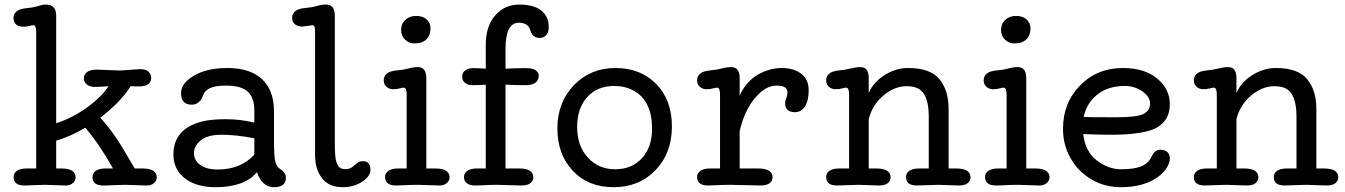

<svg xmlns="http://www.w3.org/2000/svg" viewBox="-20 -798 5785 826"><path d="M262.7 0 173.3 -2.9 124 -1.5Q105 0 85.4 0Q38.6 0 38.6 -36.1Q38.6 -53.7 53.2 -63.5Q67.9 -73.2 93.8 -73.2H135.7V-660.2Q135.7 -689.5 124 -689.5Q120.1 -689.5 115.2 -688.5L103.5 -685.5Q91.3 -683.1 81.1 -683.1Q38.1 -683.1 38.1 -722.7Q38.1 -738.3 51.8 -749.3Q65.4 -760.3 94 -762.9Q122.6 -765.6 136.2 -769.5L158.2 -775.9Q167 -778.3 177.2 -778.3Q221.7 -778.3 221.7 -731V-267.6Q323.7 -301.3 403.3 -376Q429.2 -400.4 446.8 -426.8L391.1 -423.8Q367.7 -423.8 354.2 -434.1Q340.8 -444.3 340.8 -461.2Q340.8 -478 355 -488.3Q369.1 -498.5 395.5 -498.5L496.1 -494.6L581.5 -500.5Q607.4 -500.5 618.9 -489.7Q630.4 -479 630.4 -463.4Q630.4 -426.3 579.1 -426.3H563.5Q554.2 -426.3 542 -427.2Q499 -358.4 411.6 -292Q465.3 -231 501.5 -171.4L559.6 -73.2H592.8Q654.3 -73.2 654.3 -34.7Q654.3 -21 642.6 -10.5Q630.9 0 611.8 0L517.6 -2.9L468.3 -1.5Q449.2 0 424.8 0Q377.9 0 377.9 -36.1Q377.9 -53.7 392.6 -63.5Q407.2 -73.2 433.1 -73.2H466.3Q404.8 -182.1 346.7 -248.5Q281.7 -210 221.7 -192.9V-73.2H243.7Q305.2 -73.2 305.2 -34.7Q305.2 -21 293.5 -10.5Q281.7 0 262.7 0Z M1074.2 -203.1Q995.1 -218.3 933.8 -218.3Q872.6 -218.3 843.5 -194.1Q814.5 -169.9 814.5 -139.2Q814.5 -108.4 841.3 -88.6Q868.2 -68.8 916.5 -68.8Q1015.6 -68.8 1074.2 -132.8ZM1085.4 -57.1Q1031.7 7.3 907.2 7.3Q824.2 7.3 775.1 -30.8Q726.1 -68.8 726.1 -133.8Q726.1 -241.7 845.7 -274.4Q886.2 -285.2 950.4 -285.2Q1014.6 -285.2 1074.2 -270.5V-324.2Q1074.2 -404.8 1009.8 -422.9Q986.8 -429.7 948.2 -429.7Q865.7 -429.7 853 -385.7Q845.2 -362.3 825.2 -352.1Q816.4 -347.7 805.2 -347.7Q758.8 -347.7 758.8 -397.5Q758.8 -439.9 814.7 -472.7Q870.6 -505.4 956.5 -505.4Q1102.1 -505.4 1144.5 -402.3Q1158.7 -367.2 1158.7 -319.3V-192.9Q1158.7 -126.5 1164.1 -103.8Q1169.4 -81.1 1184.1 -71.8Q1210 -55.2 1210 -33.2Q1210 7.3 1158.9 7.3Q1107.9 7.3 1085.4 -57.1Z M1542 -104.5Q1573.7 -104.5 1573.7 -67.4Q1573.7 -39.6 1537.8 -16.1Q1502 7.3 1453.6 7.3Q1372.1 7.3 1344.7 -69.8Q1335.4 -96.2 1335.4 -132.3V-660.6Q1335.4 -679.7 1332.3 -684.6Q1329.1 -689.5 1323.2 -689.5L1280.8 -683.6Q1261.7 -683.6 1249.3 -693.4Q1236.8 -703.1 1236.8 -720.7Q1236.8 -757.8 1289.6 -763.2Q1323.7 -766.1 1343 -772.2Q1362.3 -778.3 1382.3 -778.3Q1420.4 -778.3 1420.4 -731.4V-188Q1420.4 -119.6 1427.2 -100.8Q1434.1 -82 1442.4 -76.2Q1450.7 -70.3 1468 -70.3Q1485.4 -70.3 1499.3 -82.5Q1513.2 -94.7 1521 -99.6Q1528.8 -104.5 1542 -104.5Z M1871.1 0 1779.3 -2.9Q1758.8 -2.9 1748.5 -2.4L1727.1 -1.5Q1702.6 0 1684.1 0Q1636.7 0 1636.7 -36.1Q1636.7 -53.7 1651.6 -63.5Q1666.5 -73.2 1691.4 -73.2H1729.5V-391.6Q1729.5 -420.9 1716.8 -420.9Q1710.9 -420.9 1698.5 -417.5Q1686 -414.1 1670.7 -414.1Q1655.3 -414.1 1643.1 -424.3Q1630.9 -434.6 1630.9 -452.1Q1630.9 -489.3 1683.6 -494.6Q1716.3 -497.6 1737.1 -503.4Q1757.8 -509.3 1777.3 -509.3Q1814 -509.3 1814 -462.4V-73.2H1852.5Q1914.1 -73.2 1914.1 -34.7Q1914.1 -21 1902.1 -10.5Q1890.1 0 1871.1 0ZM1832 -676.8Q1832 -629.4 1792 -615.2Q1780.8 -611.3 1760.3 -611.3Q1739.7 -611.3 1722.7 -627.4Q1705.6 -643.6 1705.6 -669.4Q1705.6 -695.3 1723.4 -712.4Q1741.2 -729.5 1770.3 -729.5Q1799.3 -729.5 1815.7 -714.1Q1832 -698.7 1832 -676.8Z M2222.2 0 2116.2 -2.9Q2098.6 -2.9 2088.4 -2.4L2066.9 -1.5Q2042 0 2022 0Q2002 0 1989 -9.3Q1976.1 -18.6 1976.1 -36.1Q1976.1 -53.7 1991.2 -63.5Q2006.3 -73.2 2031.2 -73.2H2069.8V-433.6Q2066.9 -433.1 2064.5 -433.1H2059.1Q2034.2 -431.6 2014.2 -431.6Q1994.1 -431.6 1981.2 -441.2Q1968.3 -450.7 1968.3 -468Q1968.3 -485.4 1981.2 -495.1Q1994.1 -504.9 2014.2 -504.9Q2034.2 -504.9 2059.1 -503.4L2069.8 -502.4V-606Q2069.8 -685.1 2110.4 -731.7Q2150.9 -778.3 2213.6 -778.3Q2276.4 -778.3 2308.6 -752.7Q2340.8 -727.1 2340.8 -681.2Q2340.8 -659.7 2330.1 -647.2Q2319.3 -634.8 2302.2 -634.8Q2270.5 -634.8 2261.5 -667.5Q2252.4 -700.2 2212.4 -700.2Q2154.8 -700.2 2154.8 -588.4V-502L2174.8 -503.4Q2210.4 -504.9 2242.4 -504.9Q2274.4 -504.9 2286.1 -494.4Q2297.9 -483.9 2297.9 -473.6Q2297.9 -431.6 2239.7 -431.6Q2181.6 -431.6 2154.8 -434.1V-73.2H2213.4Q2274.4 -73.2 2274.4 -34.7Q2274.4 -21 2262.5 -10.5Q2250.5 0 2222.2 0Z M2785.2 -243.7Q2785.2 -375 2691.9 -415Q2661.1 -428.2 2622.6 -428.2Q2548.8 -428.2 2505.9 -380.1Q2462.9 -332 2462.9 -251.2Q2462.9 -170.4 2509 -120.1Q2555.2 -69.8 2626.5 -69.8Q2697.8 -69.8 2741.5 -117.2Q2785.2 -164.6 2785.2 -243.7ZM2377.9 -245.8Q2377.9 -357.4 2449 -431.4Q2520 -505.4 2627.7 -505.4Q2735.4 -505.4 2803 -436.8Q2870.6 -368.2 2870.6 -253.7Q2870.6 -139.2 2800 -65.9Q2729.5 7.3 2619.9 7.3Q2510.3 7.3 2444.1 -63.5Q2377.9 -134.3 2377.9 -245.8Z M3249.5 0 3123 -2.9Q3101.1 -2.9 3090.8 -2.4L3069.3 -1.5Q3044.9 0 3026.4 0Q2979 0 2979 -36.1Q2979 -53.7 2993.9 -63.5Q3008.8 -73.2 3033.7 -73.2H3077.6V-391.6Q3077.6 -420.9 3064.9 -420.9Q3059.1 -420.9 3046.6 -417.5Q3034.2 -414.1 3018.8 -414.1Q3003.4 -414.1 2991.2 -424.3Q2979 -434.6 2979 -452.1Q2979 -489.3 3031.7 -494.6Q3064.5 -497.6 3085.2 -503.4Q3106 -509.3 3125.5 -509.3Q3162.1 -509.3 3162.1 -462.4V-387.2Q3200.2 -471.2 3287.1 -497.1Q3314.9 -505.4 3342.8 -505.4Q3395 -505.4 3427 -480.7Q3459 -456.1 3459 -410.2Q3459 -364.3 3442.9 -339.8Q3426.8 -315.4 3399.9 -315.4Q3357.9 -315.4 3357.9 -353.5Q3357.9 -361.3 3359.4 -366.2L3363.3 -377Q3367.7 -389.2 3367.7 -401.9Q3367.7 -429.7 3320.3 -429.7Q3272.9 -429.7 3227.8 -376Q3182.6 -322.3 3162.1 -234.4V-73.2H3241.2Q3303.7 -73.2 3303.7 -34.7Q3303.7 -21 3291.7 -10.5Q3279.8 0 3249.5 0Z M3581.1 0Q3534.2 0 3534.2 -36.1Q3534.2 -53.7 3548.8 -63.5Q3563.5 -73.2 3589.4 -73.2H3632.8V-391.6Q3632.8 -420.9 3620.1 -420.9Q3613.3 -420.9 3602.1 -417.5Q3590.8 -414.1 3574.7 -414.1Q3558.6 -414.1 3546.4 -424.3Q3534.2 -434.6 3534.2 -452.1Q3534.2 -489.3 3586.9 -494.6Q3614.7 -497.1 3638.9 -503.2Q3663.1 -509.3 3681.6 -509.3Q3717.3 -509.3 3717.3 -462.4V-398.4Q3738.3 -445.3 3786.1 -475.3Q3834 -505.4 3887.2 -505.4Q3981.9 -505.4 4021.5 -457.5Q4061 -409.7 4061 -328.6V-73.2H4093.8Q4155.3 -73.2 4155.3 -34.7Q4155.3 -21 4143.6 -10.5Q4131.8 0 4103.5 0L4017.6 -2.9L3924.8 0Q3877.9 0 3877.9 -36.1Q3877.9 -53.7 3892.6 -63.5Q3907.2 -73.2 3933.1 -73.2H3975.6V-296.9Q3975.6 -399.4 3923.8 -419.9Q3905.8 -427.2 3880.4 -427.2Q3828.1 -427.2 3780.5 -387.2Q3732.9 -347.2 3717.3 -285.6V-73.2H3750Q3811.5 -73.2 3811.5 -34.7Q3811.5 -21 3799.8 -10.5Q3788.1 0 3759.8 0L3673.8 -2.9Z M4452.1 0 4360.4 -2.9Q4339.8 -2.9 4329.6 -2.4L4308.1 -1.5Q4283.7 0 4265.1 0Q4217.8 0 4217.8 -36.1Q4217.8 -53.7 4232.7 -63.5Q4247.6 -73.2 4272.5 -73.2H4310.5V-391.6Q4310.5 -420.9 4297.9 -420.9Q4292 -420.9 4279.5 -417.5Q4267.1 -414.1 4251.7 -414.1Q4236.3 -414.1 4224.1 -424.3Q4211.9 -434.6 4211.9 -452.1Q4211.9 -489.3 4264.6 -494.6Q4297.4 -497.6 4318.1 -503.4Q4338.9 -509.3 4358.4 -509.3Q4395 -509.3 4395 -462.4V-73.2H4433.6Q4495.1 -73.2 4495.1 -34.7Q4495.1 -21 4483.2 -10.5Q4471.2 0 4452.1 0ZM4413.1 -676.8Q4413.1 -629.4 4373 -615.2Q4361.8 -611.3 4341.3 -611.3Q4320.8 -611.3 4303.7 -627.4Q4286.6 -643.6 4286.6 -669.4Q4286.6 -695.3 4304.4 -712.4Q4322.3 -729.5 4351.3 -729.5Q4380.4 -729.5 4396.7 -714.1Q4413.1 -698.7 4413.1 -676.8Z M4642.1 -294.9 4675.8 -293.9Q4692.4 -293.5 4782.2 -293.5Q4872.1 -293.5 4899.9 -308.1Q4927.7 -322.8 4927.7 -352.5Q4927.7 -382.3 4894 -405.3Q4860.4 -428.2 4819.3 -428.2Q4747.6 -428.2 4701.2 -391.6Q4654.8 -355 4642.1 -294.9ZM4969.7 -153.8Q5012.7 -153.8 5012.7 -115.2Q5012.7 -97.7 4999.3 -75.9Q4985.8 -54.2 4960 -35.6Q4899.4 7.3 4801.5 7.3Q4703.6 7.3 4631.8 -58.6Q4596.2 -91.3 4574.7 -139.2Q4553.2 -187 4553.2 -244.1Q4553.2 -355.5 4626.5 -430.4Q4699.7 -505.4 4811 -505.4Q4903.8 -505.4 4958.3 -460.2Q5012.7 -415 5012.7 -349.1Q5012.7 -283.2 4959.5 -250.7Q4906.2 -218.3 4757.3 -218.3Q4717.8 -218.3 4640.1 -221.2Q4648.9 -145.5 4698.7 -107.7Q4748.5 -69.8 4802.7 -69.8Q4856.9 -69.8 4888.4 -81.8Q4919.9 -93.8 4933.8 -123.8Q4947.8 -153.8 4969.7 -153.8Z M5163.1 0Q5116.2 0 5116.2 -36.1Q5116.2 -53.7 5130.9 -63.5Q5145.5 -73.2 5171.4 -73.2H5214.8V-391.6Q5214.8 -420.9 5202.1 -420.9Q5195.3 -420.9 5184.1 -417.5Q5172.9 -414.1 5156.7 -414.1Q5140.6 -414.1 5128.4 -424.3Q5116.2 -434.6 5116.2 -452.1Q5116.2 -489.3 5168.9 -494.6Q5196.8 -497.1 5220.9 -503.2Q5245.1 -509.3 5263.7 -509.3Q5299.3 -509.3 5299.3 -462.4V-398.4Q5320.3 -445.3 5368.2 -475.3Q5416 -505.4 5469.2 -505.4Q5564 -505.4 5603.5 -457.5Q5643.1 -409.7 5643.1 -328.6V-73.2H5675.8Q5737.3 -73.2 5737.3 -34.7Q5737.3 -21 5725.6 -10.5Q5713.9 0 5685.5 0L5599.6 -2.9L5506.8 0Q5460 0 5460 -36.1Q5460 -53.7 5474.6 -63.5Q5489.3 -73.2 5515.1 -73.2H5557.6V-296.9Q5557.6 -399.4 5505.9 -419.9Q5487.8 -427.2 5462.4 -427.2Q5410.2 -427.2 5362.5 -387.2Q5314.9 -347.2 5299.3 -285.6V-73.2H5332Q5393.6 -73.2 5393.6 -34.7Q5393.6 -21 5381.8 -10.5Q5370.1 0 5341.8 0L5255.9 -2.9Z"/></svg>

Font: Oldenburg
Style: Regular
Weight: 400
Designer: Nicole Fally
Foundry: Nicole Fally
Version: Version 1.001